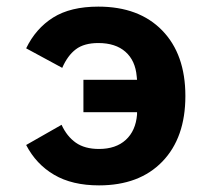

<svg xmlns="http://www.w3.org/2000/svg" viewBox="-20 -548 640 580"><path d="M232 -307H394L393 -317Q389 -365 359 -391.5Q329 -418 277 -418Q234 -418 209 -399Q184 -380 168 -343L59 -402Q88 -462 140.5 -495Q193 -528 277 -528Q400 -528 470 -456Q540 -384 540 -258Q540 -132 470.5 -60Q401 12 279 12Q198 12 143.5 -20Q89 -52 59 -110L166 -171Q182 -136 209 -117Q236 -98 279 -98Q330 -98 360 -125.5Q390 -153 394 -202V-209H232Z"/></svg>

Font: iA Writer Quattro V
Style: Regular
Weight: 400
Designer: Mike Abbink, Paul van der Laan, Pieter van Rosmalen, Oliver Reichenstein
Foundry: Information Architects Inc.
Version: Version 2.000